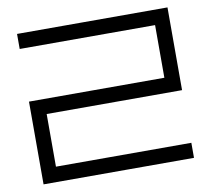

<svg xmlns="http://www.w3.org/2000/svg" viewBox="-74 -733 898 817"><g transform="rotate(-10 375.0 -325.0)"><path d="M700 -357.5V-292.5H115V-65H700V0H50V-65V-292.5V-357.5H635V-585H50V-650H700V-585ZM700 -357.5Z"/></g></svg>

Font: skuare
Style: Regular
Weight: 400
Designer: Dinesh Verma
Version: 0.0.1;FontRapid 1.4.1